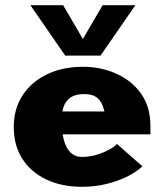

<svg xmlns="http://www.w3.org/2000/svg" viewBox="-20 -708 634 739"><path d="M296 11Q217 11 157.5 -17.5Q98 -46 65.5 -97.5Q33 -149 33 -219Q33 -290 67.5 -342Q102 -394 162 -422.5Q222 -451 299 -451Q368 -451 427.5 -424.5Q487 -398 523 -347.5Q559 -297 559 -223V-191H191V-279H382Q374 -314 356 -330Q338 -346 303 -346Q271 -346 252 -333Q233 -320 225 -297.5Q217 -275 217 -245Q217 -202 225.5 -170Q234 -138 251.5 -121Q269 -104 295 -104Q326 -104 354.5 -113Q383 -122 403.5 -134Q424 -146 430 -154L528 -68Q509 -49 473.5 -30.5Q438 -12 392 -0.5Q346 11 296 11ZM231 -494 97 -688H223L327 -510H271L375 -688H501L367 -494Z"/></svg>

Font: Teachers ExtraBold
Style: Regular
Weight: 800
Designer: Alfredo Marco Pradil, Chank Diesel
Version: Version 1.001